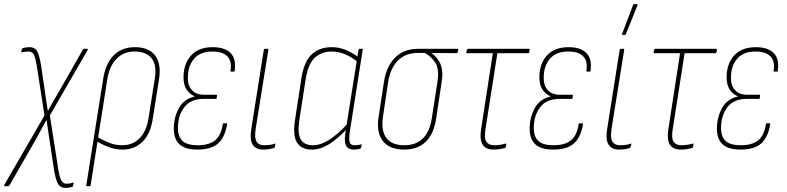

<svg xmlns="http://www.w3.org/2000/svg" viewBox="-60 -715 3804 928"><path d="M256 193Q242 193 232 186.5Q222 180 215 162.5Q208 145 202 112L181 -27Q177 -53 173 -80.5Q169 -108 165 -134H164Q150 -108 136 -83Q122 -58 108 -32L-15 182Q-18 185 -21 185H-37Q-39 185 -40 183.5Q-41 182 -40 180L155 -157L118 -395Q110 -442 102 -454Q94 -466 77 -466Q70 -466 62.5 -465Q55 -464 47 -462Q43 -460 43 -466L45 -476Q46 -481 50 -482Q59 -485 67.5 -486Q76 -487 83 -487Q107 -487 118 -470Q129 -453 138 -402L156 -280Q159 -255 163 -230.5Q167 -206 171 -180H172Q186 -206 201 -231.5Q216 -257 230 -281L341 -476Q342 -479 345 -479H362Q366 -479 364 -474L181 -157L222 106Q230 150 239 161.5Q248 173 262 173Q276 173 292 168Q297 166 296 171L293 182Q292 187 290 188Q280 191 272.5 192Q265 193 256 193Z M361 185Q356 185 357 181L439 -336Q451 -410 490.5 -448.5Q530 -487 592 -487Q659 -487 689.5 -447Q720 -407 709 -335L679 -145Q668 -68 629 -30Q590 8 532 8Q499 8 466 -4Q433 -16 403 -35L407 -55Q437 -37 467.5 -25Q498 -13 531 -13Q581 -13 614.5 -46.5Q648 -80 658 -145L688 -333Q699 -397 674 -431.5Q649 -466 590 -466Q539 -466 504.5 -432Q470 -398 459 -334L378 181Q377 185 373 185Z M894 8Q835 8 807.5 -17.5Q780 -43 780 -93Q780 -147 804.5 -192Q829 -237 880 -248V-250Q855 -261 841 -283.5Q827 -306 827 -341Q827 -407 863.5 -447Q900 -487 968 -487Q1027 -487 1055 -458Q1083 -429 1074 -372Q1074 -369 1071 -369H1056Q1053 -369 1054 -372Q1062 -419 1039 -442.5Q1016 -466 967 -466Q907 -466 877.5 -430.5Q848 -395 848 -341Q847 -302 867.5 -279.5Q888 -257 927 -257H986Q989 -257 989 -254L987 -240Q987 -237 983 -237H924Q861 -237 830.5 -196.5Q800 -156 800 -96Q800 -54 822.5 -33.5Q845 -13 895 -13Q951 -13 980 -37Q1009 -61 1017 -116Q1018 -119 1021 -119H1034Q1038 -119 1038 -116Q1028 -53 995 -22.5Q962 8 894 8Z M1212 8Q1177 8 1161.5 -15.5Q1146 -39 1155 -94L1215 -474Q1216 -479 1221 -479H1232Q1238 -479 1237 -474L1176 -94Q1169 -48 1180 -30.5Q1191 -13 1216 -13Q1229 -13 1241.5 -14.5Q1254 -16 1267 -20Q1273 -24 1271 -16L1268 -5Q1267 -1 1265 0Q1253 4 1239.5 6Q1226 8 1212 8Z M1448 8Q1397 8 1375.5 -26Q1354 -60 1366 -136L1397 -338Q1410 -419 1447.5 -453Q1485 -487 1543 -487Q1578 -487 1610.5 -474Q1643 -461 1674 -437L1670 -415Q1637 -441 1606 -453.5Q1575 -466 1542 -466Q1495 -466 1462.5 -437Q1430 -408 1418 -336L1387 -136Q1377 -70 1393.5 -41.5Q1410 -13 1453 -13Q1490 -13 1531.5 -39.5Q1573 -66 1619 -116L1616 -91Q1570 -42 1529 -17Q1488 8 1448 8ZM1650 8Q1623 8 1613 -10.5Q1603 -29 1609 -70L1613 -95L1614 -103L1665 -425L1666 -433L1673 -474Q1675 -479 1678 -479H1690Q1694 -479 1693 -474L1630 -74Q1626 -40 1630.5 -26.5Q1635 -13 1654 -13Q1663 -13 1670.5 -14Q1678 -15 1685 -17Q1689 -19 1688 -13L1686 -2Q1685 3 1680 4Q1675 5 1667.5 6.5Q1660 8 1650 8Z M1893 8Q1823 8 1790.5 -33.5Q1758 -75 1770 -151L1796 -321Q1808 -396 1850.5 -437.5Q1893 -479 1960 -479H2151Q2156 -479 2155 -473L2152 -463Q2151 -458 2148 -458L2026 -459V-458Q2052 -441 2068 -407.5Q2084 -374 2074 -314L2048 -142Q2037 -68 1998 -30Q1959 8 1893 8ZM1894 -13Q1951 -13 1984 -46Q2017 -79 2027 -143L2054 -317Q2064 -381 2044 -412Q2024 -443 1993 -459H1957Q1901 -459 1864 -423Q1827 -387 1816 -318L1791 -151Q1781 -83 1807.5 -48Q1834 -13 1894 -13Z M2326 8Q2301 8 2285.5 -2.5Q2270 -13 2265 -35.5Q2260 -58 2266 -95L2322 -458H2198Q2193 -458 2194 -463L2197 -474Q2198 -479 2201 -479H2496Q2501 -479 2500 -473L2498 -463Q2497 -458 2493 -458H2344L2287 -94Q2279 -48 2290.5 -30.5Q2302 -13 2328 -13Q2342 -13 2356 -15Q2370 -17 2384 -21Q2387 -23 2387 -18L2385 -5Q2385 -2 2381 0Q2371 3 2356.5 5.5Q2342 8 2326 8Z M2614 8Q2555 8 2527.5 -17.5Q2500 -43 2500 -93Q2500 -147 2524.5 -192Q2549 -237 2600 -248V-250Q2575 -261 2561 -283.5Q2547 -306 2547 -341Q2547 -407 2583.5 -447Q2620 -487 2688 -487Q2747 -487 2775 -458Q2803 -429 2794 -372Q2794 -369 2791 -369H2776Q2773 -369 2774 -372Q2782 -419 2759 -442.5Q2736 -466 2687 -466Q2627 -466 2597.5 -430.5Q2568 -395 2568 -341Q2567 -302 2587.5 -279.5Q2608 -257 2647 -257H2706Q2709 -257 2709 -254L2707 -240Q2707 -237 2703 -237H2644Q2581 -237 2550.5 -196.5Q2520 -156 2520 -96Q2520 -54 2542.5 -33.5Q2565 -13 2615 -13Q2671 -13 2700 -37Q2729 -61 2737 -116Q2738 -119 2741 -119H2754Q2758 -119 2758 -116Q2748 -53 2715 -22.5Q2682 8 2614 8Z M2932 8Q2897 8 2881.5 -15.5Q2866 -39 2875 -94L2935 -474Q2936 -479 2941 -479H2952Q2958 -479 2957 -474L2896 -94Q2889 -48 2900 -30.5Q2911 -13 2936 -13Q2949 -13 2961.5 -14.5Q2974 -16 2987 -20Q2993 -24 2991 -16L2988 -5Q2987 -1 2985 0Q2973 4 2959.5 6Q2946 8 2932 8ZM2949 -546Q2947 -546 2946.5 -547.5Q2946 -549 2947 -552L3000 -691Q3001 -693 3002 -694Q3003 -695 3006 -695H3018Q3020 -695 3021 -693.5Q3022 -692 3021 -689L2965 -550Q2964 -546 2958 -546Z M3231 8Q3206 8 3190.5 -2.5Q3175 -13 3170 -35.5Q3165 -58 3171 -95L3227 -458H3103Q3098 -458 3099 -463L3102 -474Q3103 -479 3106 -479H3401Q3406 -479 3405 -473L3403 -463Q3402 -458 3398 -458H3249L3192 -94Q3184 -48 3195.5 -30.5Q3207 -13 3233 -13Q3247 -13 3261 -15Q3275 -17 3289 -21Q3292 -23 3292 -18L3290 -5Q3290 -2 3286 0Q3276 3 3261.5 5.5Q3247 8 3231 8Z M3519 8Q3460 8 3432.5 -17.5Q3405 -43 3405 -93Q3405 -147 3429.5 -192Q3454 -237 3505 -248V-250Q3480 -261 3466 -283.5Q3452 -306 3452 -341Q3452 -407 3488.5 -447Q3525 -487 3593 -487Q3652 -487 3680 -458Q3708 -429 3699 -372Q3699 -369 3696 -369H3681Q3678 -369 3679 -372Q3687 -419 3664 -442.5Q3641 -466 3592 -466Q3532 -466 3502.5 -430.5Q3473 -395 3473 -341Q3472 -302 3492.5 -279.5Q3513 -257 3552 -257H3611Q3614 -257 3614 -254L3612 -240Q3612 -237 3608 -237H3549Q3486 -237 3455.5 -196.5Q3425 -156 3425 -96Q3425 -54 3447.5 -33.5Q3470 -13 3520 -13Q3576 -13 3605 -37Q3634 -61 3642 -116Q3643 -119 3646 -119H3659Q3663 -119 3663 -116Q3653 -53 3620 -22.5Q3587 8 3519 8Z"/></svg>

Font: Sofia Sans Condensed Thin
Style: Italic
Weight: 250
Italic angle: -9°
Version: Version 4.100